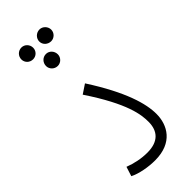

<svg xmlns="http://www.w3.org/2000/svg" viewBox="-248 -799 841 841"><g transform="rotate(-45 173.0 -378.0)"><path d="M92 -687C112 -687 128 -703 128 -723C128 -743 112 -760 92 -760C71 -760 55 -743 55 -723C55 -703 71 -687 92 -687ZM204 -687C223 -687 240 -703 240 -723C240 -743 223 -760 204 -760C183 -760 166 -743 166 -723C166 -703 183 -687 204 -687ZM148 -590C168 -590 184 -607 184 -626C184 -647 168 -664 148 -664C127 -664 111 -647 111 -626C111 -607 127 -590 148 -590ZM34 -21C65 -5 115 4 157 4C266 4 305 -67 305 -136C305 -199 278 -297 178 -452L136 -424C248 -256 256 -180 256 -136C256 -81 227 -44 157 -44C119 -44 82 -52 48 -65Z"/></g></svg>

Font: Noto Sans Arabic ExtCond Light
Style: Regular
Weight: 300
Width: 2
Designer: Monotype Design Team, Nadine Chahine, Nizar Qandah and Khaled Hosny
Foundry: Monotype Imaging Inc.
Version: Version 2.012